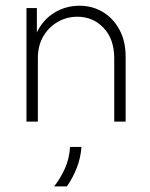

<svg xmlns="http://www.w3.org/2000/svg" viewBox="-20 -430 530 679"><path d="M73.6 0V-401.4H110.4V-315.3Q131.9 -360.4 172.2 -385.1Q212.5 -409.7 261.1 -409.7Q306.9 -409.7 343.8 -387.5Q380.6 -365.3 402.4 -325Q424.3 -284.7 424.3 -229.9V0H384V-223.6Q384 -291.7 346.5 -331.2Q309 -370.8 253.5 -370.8Q216 -370.8 184 -352.4Q152.1 -334 133 -301.4Q113.9 -268.8 113.9 -224.3V0ZM171.5 229.2Q193.7 200.7 209.4 166.3Q225 131.9 227.8 89.6H268.1Q265.3 128.5 251.7 163.2Q238.2 197.9 216.7 229.2Z"/></svg>

Font: Afacad Flux ExtraLight
Style: Regular
Weight: 250
Designer: Kristian Moeller
Foundry: Dicotype
Version: Version 1.100